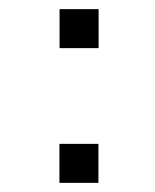

<svg xmlns="http://www.w3.org/2000/svg" viewBox="-20 -480 339 420"><path d="M195.3 -80H110V-165.3H195.3ZM195.7 -374.7H110.3V-460H195.7Z"/></svg>

Font: Manrope Variable Light
Style: Regular
Weight: 200
Designer: Mikhail Sharanda
Foundry: Mikhail Sharanda
Version: Version 4.505